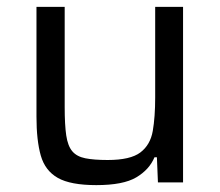

<svg xmlns="http://www.w3.org/2000/svg" viewBox="-20 -530 639 558"><path d="M260 8Q185 8 148 -13Q111 -34 98.5 -78Q86 -122 86 -191V-510H168V-219Q168 -167 172.5 -136.5Q177 -106 190 -90.5Q203 -75 228 -70Q253 -65 293 -65Q359 -65 388 -87Q417 -109 424 -149.5Q431 -190 431 -247V-510H512V0H439L436 -73H429Q414 -37 376 -14.5Q338 8 260 8Z"/></svg>

Font: Saira
Style: Regular
Weight: 400
Designer: Hector Gatti with collaboration of the Omnibus-Type team
Foundry: Omnibus-Type
Version: Version 1.100; ttfautohint (v1.8.3)